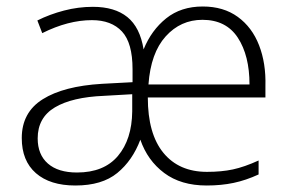

<svg xmlns="http://www.w3.org/2000/svg" viewBox="-20 -561 895 591"><path d="M604 -541Q668 -541 712 -509Q756 -477 777.5 -421.5Q799 -366 797 -296V-261H435Q435 -149 483 -90.5Q531 -32 617 -32Q662 -32 697 -39.5Q732 -47 776 -67V-24Q737 -6 699 2Q661 10 616 10Q537 10 485.5 -28.5Q434 -67 412 -131Q388 -67 341 -28.5Q294 10 212 10Q134 10 90.5 -28Q47 -66 47 -136Q47 -215 111.5 -255.5Q176 -296 294 -303L388 -308V-348Q388 -429 355.5 -464Q323 -499 263 -499Q190 -499 110 -459L95 -498Q133 -517 177 -528.5Q221 -540 266 -540Q333 -540 372 -508.5Q411 -477 422 -409Q446 -468 491.5 -504.5Q537 -541 604 -541ZM603 -500Q536 -500 490 -449Q444 -398 437 -301H748Q748 -390 712 -445Q676 -500 603 -500ZM300 -266Q202 -262 149 -230.5Q96 -199 96 -135Q96 -85 127.5 -57.5Q159 -30 217 -30Q300 -30 343 -81Q386 -132 387 -218V-271Z"/></svg>

Font: Noto Sans Thaana ExtraLight
Style: Regular
Weight: 200
Designer: David Williams
Foundry: Google Inc.
Version: Version 3.001; ttfautohint (v1.8.4.7-5d5b)